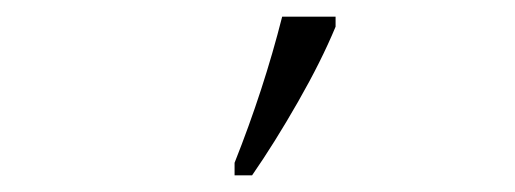

<svg xmlns="http://www.w3.org/2000/svg" viewBox="-20 -816 617 230"><path d="M261 -621Q296 -709 318 -796H382V-784Q365 -743 337 -694Q309 -645 282 -606H261Z"/></svg>

Font: Noto Serif Light
Style: Regular
Weight: 300
Designer: Monotype Design Team
Foundry: Monotype Imaging Inc.
Version: Version 1.001